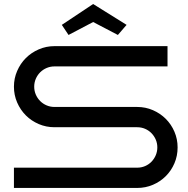

<svg xmlns="http://www.w3.org/2000/svg" viewBox="-20 -928 930 948"><path d="M856.9 -200.2Q856.9 -158.2 841.3 -121.8Q825.7 -85.4 798.6 -58.3Q771.5 -31.2 735.1 -15.6Q698.7 0 657.2 0H48.8V-100.1H657.2Q678.2 -100.1 696.3 -107.9Q714.4 -115.7 727.8 -129.4Q741.2 -143.1 749 -161.4Q756.8 -179.7 756.8 -200.2Q756.8 -220.7 749 -238.8Q741.2 -256.8 727.8 -270.5Q714.4 -284.2 696.3 -292Q678.2 -299.8 657.2 -299.8H249Q208 -299.8 171.4 -315.4Q134.8 -331.1 107.7 -358.2Q80.6 -385.3 64.7 -421.9Q48.8 -458.5 48.8 -500Q48.8 -541 64.7 -577.6Q80.6 -614.3 107.7 -641.4Q134.8 -668.5 171.4 -684.3Q208 -700.2 249 -700.2H807.1V-600.1H249Q228.5 -600.1 210.2 -592.3Q191.9 -584.5 178.2 -570.8Q164.6 -557.1 156.7 -538.8Q148.9 -520.5 148.9 -500Q148.9 -479.5 156.7 -461.2Q164.6 -442.9 178.2 -429.2Q191.9 -415.5 210.2 -407.7Q228.5 -399.9 249 -399.9H657.2Q698.7 -399.9 735.1 -384Q771.5 -368.2 798.6 -341.1Q825.7 -314 841.3 -277.6Q856.9 -241.2 856.9 -200.2ZM562 -755.4 439.9 -819.3 318.4 -755.4 285.2 -805.2 439.9 -908.2 605 -805.2Z"/></svg>

Font: Bruno Ace
Style: Regular
Weight: 400
Designer: Astigmatic (AOETI)
Foundry: Astigmatic (AOETI)
Version: Version 1.000